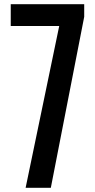

<svg xmlns="http://www.w3.org/2000/svg" viewBox="-20 -895 453 915"><path d="M31.2 -875H381.3V-814.9L222.2 0H102.1L262.2 -771H31.2Z"/></svg>

Font: tigers
Style: Regular
Weight: 400
Designer: vernon adams
Foundry: vernon adams
Version: Version 1.2